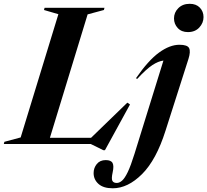

<svg xmlns="http://www.w3.org/2000/svg" viewBox="-66 -756 1088 1008"><path d="M394 -680.5 196 -32.5H412L602.5 -217L616.5 -207.5L485 32.5H476.5L410.5 0H-46L-43 -11.5L42.5 -34.5L240.5 -681.5L165 -703.5L168 -715H482.5L479.5 -703.5ZM847.5 -659.5Q847.5 -690.5 870.2 -713.2Q893 -736 930 -736Q964 -736 983.2 -715.8Q1002.5 -695.5 1002.5 -666.5Q1002.5 -635.5 980.2 -611.5Q958 -587.5 920.5 -587.5Q887 -587.5 867.2 -608.8Q847.5 -630 847.5 -659.5ZM803 -70Q754.5 83.5 679.8 158Q605 232.5 526 232.5Q476.5 232.5 451 209.5Q425.5 186.5 425.5 152.5Q425.5 125.5 442.2 105Q459 84.5 489 84.5Q517 84.5 525 99.8Q533 115 525.5 148.5Q518 182.5 524 193.5Q530 204.5 547 204.5Q561 204.5 575 192.2Q589 180 604.8 147.2Q620.5 114.5 640 52L792 -438Q765.5 -435 733.5 -414Q701.5 -393 654 -341.5L648 -345.5Q713 -439.5 769.2 -480.2Q825.5 -521 876 -521Q918.5 -521 927 -503Q935.5 -485 923.5 -447Z"/></svg>

Font: Newsreader Display SemiBold
Style: Italic
Weight: 600
Italic angle: -17°
Designer: Hugues Gentile
Foundry: Production Type
Version: Version 1.001